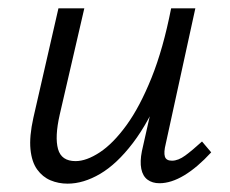

<svg xmlns="http://www.w3.org/2000/svg" viewBox="-20 -434 550 460"><path d="M142 6Q120 6 101 -2Q82 -10 69 -28Q56 -46 53 -76.5Q50 -107 60 -152L120 -414H182L123 -159Q111 -106 119 -77Q127 -48 161 -48Q187 -48 219 -69Q251 -90 283 -134Q315 -178 343 -247.5Q371 -317 390 -414H427Q403 -302 370 -222Q337 -142 298.5 -91.5Q260 -41 220 -17.5Q180 6 142 6ZM362 5Q345 5 333.5 -3.5Q322 -12 318.5 -29.5Q315 -47 320 -72L397 -414H448L377 -89Q372 -69 375 -59Q378 -49 392 -49Q407 -49 424 -61.5Q441 -74 464 -95L486 -69Q453 -33 421.5 -14Q390 5 362 5Z"/></svg>

Font: Ysabeau
Style: Italic
Weight: 400
Italic angle: -12°
Designer: Christian Thalmann (Catharsis Fonts)
Version: Version 2.000;gftools[0.9.27.dev2+g8671c4b]